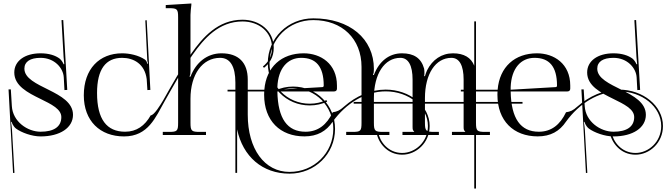

<svg xmlns="http://www.w3.org/2000/svg" viewBox="-20 -775 3825 1102"><path d="M399 -116C399 -185.8 329.6 -224.3 260 -259.1C190.1 -294.1 120 -325.4 120 -381C120 -421 153 -443 213 -443C293 -443 343.1 -384.2 346 -331L350 -258L366 -259L343 -660L333 -659.4L345 -448C345.7 -438 348.2 -414 349 -407L345 -406C343.2 -412.7 333 -430 323 -438C298 -457 261 -469 213 -469C122 -469 62 -425 62 -359C62 -282.2 139.9 -242.9 212 -207.5C274.1 -176.9 332 -149.3 332 -103C332 -48 290 -19 213 -19C138 -19 53.3 -76.8 48 -166L42.2 -262H29L55 218L63 217L49 -27C48.4 -37 44.7 -68 43 -75L46 -76C53.3 -55 65 -42 72 -37C103 -14 163 8 213 8C325 8 399 -42 399 -116Z M826 -258 843 -259 822 -659 814 -658 825 -435C825.7 -421 828 -417 830 -410L826 -409C823 -419 820 -427 812 -433C775 -458 723 -469 681 -469C550 -469 461 -379 461 -228C461 -81 554 8 692 8C831 8 872.9 -102 925.7 -195.2C972.1 -277 1034.4 -388.6 1086.4 -462.2C1150.6 -553.1 1236.1 -651.8 1371.7 -651.8C1467 -651.8 1541.2 -591 1541.2 -500.7C1541.2 -449.9 1517.6 -415.8 1488.9 -393.5L1495.1 -385.6C1525.6 -409.4 1551.2 -446.4 1551.2 -500.8C1551.2 -597.5 1471.1 -661.8 1371.7 -661.8C1230.6 -661.8 1142.5 -559.1 1078.3 -468C1025.8 -393.6 963.2 -281.7 917 -200.1C902.1 -175 865 -113 845 -113C811 -53 764 -19 698 -19C593 -19 537 -90 537 -241C537 -378 587 -443 681 -443C747 -443 811 -408 822 -321Z M914.3 0H1162.3V-18H1127.3C1079.3 -18 1073.3 -23 1073.3 -71V-208C1073.3 -349 1142.3 -443 1243.3 -443C1301.3 -443 1331 -394 1331 -301V217H1341V-32.4C1373.6 123.3 1486 221.7 1641.9 221.7C1787.7 221.7 1903 108.4 1903 -35.2C1903 -169.8 1798.6 -278.2 1662 -278.2C1625.9 -278.2 1591.9 -270.1 1562.2 -256.5L1566.4 -247.5C1594.7 -260.4 1627.4 -268.2 1662 -268.2C1793 -268.2 1893 -164.5 1893 -35.2C1893 102.8 1782.4 211.7 1641.9 211.7C1498.1 211.7 1402 80 1402 -117V-318C1402 -416 1349.3 -469 1251.3 -469C1168.3 -469 1104.3 -416 1073.3 -335H1068.3V-338C1072.3 -344 1073.3 -353 1073.3 -369V-689C1073.3 -707 1076.3 -727 1078.3 -747V-755L931.3 -746V-728H949.3C997.3 -728 1002.3 -723 1002.3 -675V-71C1002.3 -23 997.3 -18 949.3 -18H914.3Z M1572 -260V-275C1576 -382 1630 -443 1709 -443C1793 -443 1838 -394 1838 -284C1838 -278 1835 -275.3 1830 -275ZM1572 -250H1896C1907 -250 1914 -255 1914 -266V-284C1914 -409 1821 -469 1723 -469C1596.1 -469 1508.3 -391.5 1497.2 -260H1286V-250H1496.5C1496.2 -243.8 1496 -237.4 1496 -231C1496 -82 1588 7.8 1727.3 7.8C1800.7 7.8 1852.7 -21.3 1890.1 -77.4C1965.5 -181.2 2076.5 -250.6 2193.7 -250.6C2326.3 -250.6 2436.1 -162.1 2436.1 -51.7C2436.1 39.9 2362.7 102.9 2288.5 102.9C2206.8 102.9 2159.1 36.4 2150.8 -16.4L2140.9 -14.9C2149.8 41.8 2201.2 112.9 2288.6 112.9C2368.1 112.9 2446.1 45.6 2446.1 -51.8C2446.1 -168.1 2331.4 -260.7 2193.5 -260.7C2106.7 -260.7 2023.7 -223.8 1955.3 -163.9C1928.7 -139.7 1914 -134.3 1889.8 -130.7C1855.6 -58.8 1805.3 -18.9 1733.5 -18.9C1629 -19 1575 -94 1572 -250Z M1967 0H2215V-18H2180C2132 -18 2126 -23 2126 -71V-180H2348V-46C2348 -30 2350 -27 2357 -20V-18H2290V0H2499V-18H2473C2425 -18 2419 -23 2419 -71V-180H2641V-46C2641 -30 2643 -27 2650 -20V-18H2574V0H2702V307H2712V0H2792V-18H2766C2718 -18 2712 -23 2712 -71V-180H2979V-190H2712V-652H2702V-397.6C2684.2 -444.5 2642.7 -469 2580 -469C2515 -469 2462 -433 2431 -371C2427 -362 2422 -349 2420 -341L2419 -338H2414L2415 -341C2416 -346 2416 -353 2416 -361C2416 -369 2415 -377 2414 -382C2397 -442 2355 -469 2287 -469C2213 -469 2156 -423 2126 -345H2121V-348C2125 -354 2126 -363 2126 -379C2126 -553.4 1986.8 -669.7 1778.1 -669.7C1632.3 -669.7 1517 -556.4 1517 -412.8C1517 -278.2 1621.4 -169.8 1758 -169.8C1794.1 -169.8 1828.1 -177.9 1857.8 -191.5L1853.6 -200.5C1825.3 -187.6 1792.6 -179.8 1758 -179.8C1627 -179.8 1527 -283.5 1527 -412.8C1527 -550.8 1637.6 -659.7 1778.1 -659.7C1944.1 -659.7 2055 -552 2055 -391V-190H2010V-180H2055V-71C2055 -22.5 2050 -18 2002 -18H1967ZM2126 -190V-212C2126 -351 2187 -443 2278 -443C2324 -443 2348 -399 2348 -318V-190ZM2419 -190V-212C2419 -351 2480 -443 2571 -443C2617 -443 2641 -399 2641 -318V-190Z M2911 -260V-275C2915 -382 2969 -443 3048 -443C3132 -443 3177 -394 3177 -284C3177 -278 3174 -275.3 3169 -275ZM2911 -250H3235C3246 -250 3253 -255 3253 -266V-284C3253 -409 3160 -469 3062 -469C2935.1 -469 2847.3 -391.5 2836.2 -260H2625V-250H2835.5C2835.2 -243.8 2835 -237.4 2835 -231C2835 -82 2927 7.8 3066.3 7.8C3139.7 7.8 3191.7 -21.3 3229.1 -77.4C3304.5 -181.2 3415.5 -250.6 3532.7 -250.6C3665.3 -250.6 3775.1 -162.1 3775.1 -51.7C3775.1 39.9 3701.7 102.9 3627.5 102.9C3545.8 102.9 3498.1 36.4 3489.8 -16.4L3479.9 -14.9C3488.8 41.8 3540.2 112.9 3627.6 112.9C3707.1 112.9 3785.1 45.6 3785.1 -51.8C3785.1 -168.1 3670.4 -260.7 3532.5 -260.7C3445.7 -260.7 3362.7 -223.8 3294.3 -163.9C3267.7 -139.7 3253 -134.3 3228.8 -130.7C3194.6 -58.8 3144.3 -18.9 3072.5 -18.9C2968 -19 2914 -94 2911 -250Z M3687 -116C3687 -185.8 3617.6 -224.3 3548 -259.1C3478.1 -294.1 3408 -325.4 3408 -381C3408 -421 3441 -443 3501 -443C3581 -443 3631.1 -384.2 3634 -331L3638 -258L3654 -259L3631 -660L3621 -659.4L3633 -448C3633.7 -438 3636.2 -414 3637 -407L3633 -406C3631.2 -412.7 3621 -430 3611 -438C3586 -457 3549 -469 3501 -469C3410 -469 3350 -425 3350 -359C3350 -282.2 3427.9 -242.9 3500 -207.5C3562.1 -176.9 3620 -149.3 3620 -103C3620 -48 3578 -19 3501 -19C3426 -19 3341.3 -76.8 3336 -166L3330.2 -262H3317L3343 218L3351 217L3337 -27C3336.4 -37 3332.7 -68 3331 -75L3334 -76C3341.3 -55 3353 -42 3360 -37C3391 -14 3451 8 3501 8C3613 8 3687 -42 3687 -116Z"/></svg>

Font: FoglihtenNo04
Style: Regular
Weight: 500
Designer: gluk (gluksza@wp.pl)
Foundry: gluk (gluksza@wp.pl)
Version: Version 0.70